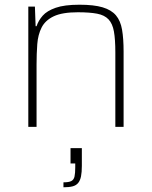

<svg xmlns="http://www.w3.org/2000/svg" viewBox="-20 -538 644 814"><path d="M100 0V-510H128L131 -427H135Q143 -451 161 -471.5Q179 -492 216 -505Q253 -518 317 -518Q378 -518 415 -507Q452 -496 471.5 -473Q491 -450 497.5 -412Q504 -374 504 -320V0H469V-315Q469 -371 463 -404.5Q457 -438 440 -456Q423 -474 391.5 -480Q360 -486 310 -486Q244 -486 208 -469Q172 -452 156.5 -421.5Q141 -391 138 -350.5Q135 -310 135 -264V0ZM249 256V235Q272 235 282.5 229.5Q293 224 296 210Q299 196 299 172V155H279V90H327V165Q327 192 323.5 209.5Q320 227 311.5 237.5Q303 248 288 252Q273 256 249 256Z"/></svg>

Font: Saira Thin
Style: Regular
Weight: 100
Designer: Hector Gatti with collaboration of the Omnibus-Type team
Foundry: Omnibus-Type
Version: Version 1.101